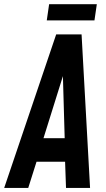

<svg xmlns="http://www.w3.org/2000/svg" viewBox="-40 -918 518 938"><path d="M-19.5 0 234.5 -750H358.5L400 0H282.5L278 -128H138.5L98 0ZM172.5 -243H276L266 -593H282ZM200 -897.5H433L421.5 -818.5H188.5Z"/></svg>

Font: Mohave SemiBold
Style: Italic
Weight: 600
Italic angle: -8°
Designer: Gumpita Rahayu
Foundry: Tokotype
Version: Version 2.003